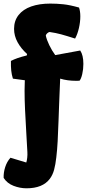

<svg xmlns="http://www.w3.org/2000/svg" viewBox="-31 -812 485 1043"><path d="M117.7 13.7Q116.2 -21 112.3 -81.5Q107.4 -163.6 105 -217.3Q102.5 -271 102.5 -319.3Q102.5 -335.9 103.5 -364.3L104 -376L39.1 -384.8Q32.2 -407.2 30 -428.7Q27.8 -450.2 28.3 -481Q59.6 -497.6 114.3 -510.7L116.2 -518.6Q83.5 -547.9 64.5 -582.5Q45.4 -617.2 45.4 -655.3Q45.4 -699.2 69.8 -730.2Q94.2 -761.2 138.4 -776.9Q182.6 -792.5 242.2 -792.5Q277.3 -792.5 312.7 -788.8Q348.1 -785.2 398.4 -771Q405.3 -750.5 405.3 -723.1Q405.3 -692.4 397.7 -659.4Q390.1 -626.5 377 -602.5Q329.6 -617.7 301 -625.5Q272.5 -633.3 238.3 -638.2Q231 -636.7 224.9 -630.6Q218.8 -624.5 217.8 -619.1Q222.2 -596.7 236.6 -566.9Q251 -537.1 269 -512.7L404.8 -537.6Q421.9 -512.2 421.9 -464.8Q421.9 -436 415.8 -409.7Q409.7 -383.3 400.9 -373.5Q394.5 -373 382.3 -373Q335 -373 295.9 -384.8Q293.9 -327.1 292.5 -302.7Q292 -284.2 290 -240.2L287.1 -159.7Q284.7 -89.8 282.2 -44.4Q279.8 1 274.9 42.5Q270.5 82 262.9 110.1Q255.4 138.2 239.7 159.2Q201.2 210.9 112.8 210.9Q77.6 210.9 42.7 197.5Q7.8 184.1 -11.2 154.3Q-12.2 125 -2.7 95.5Q6.8 65.9 25.9 44.9L111.8 70.8Q115.2 60.5 116.9 44.7Q118.7 28.8 117.7 13.7Z"/></svg>

Font: Kavoon
Style: Regular
Weight: 400
Designer: Viktoriya Grabowska
Foundry: Viktoriya Grabowska
Version: Version 1.004; ttfautohint (v1.4.1)